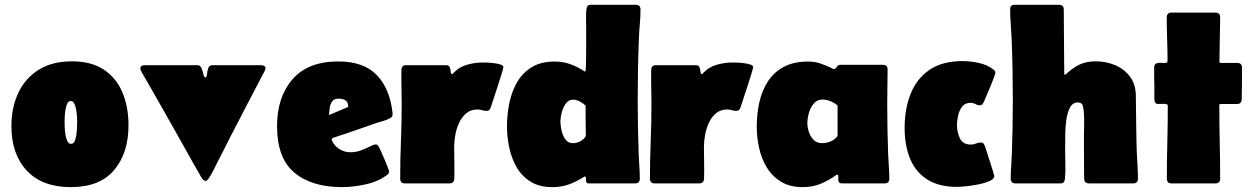

<svg xmlns="http://www.w3.org/2000/svg" viewBox="-20 -768 5245 804"><path d="M27.8 -239.7Q27.8 -318.8 57.1 -380.1Q86.4 -441.4 142.8 -476.3Q199.2 -511.2 281.2 -511.2Q362.8 -511.2 415.3 -476.1Q467.8 -440.9 492.9 -380.4Q518.1 -319.8 518.1 -243.7Q518.1 -127.4 458 -55.9Q397.9 15.6 276.4 15.6Q157.2 15.6 92.5 -53.2Q27.8 -122.1 27.8 -239.7ZM250.5 -256.3Q250.5 -250.5 251 -236.1Q251.5 -221.7 253.9 -205.3Q256.3 -189 262 -177.2Q267.6 -165.5 277.3 -165.5Q290 -165.5 295.4 -184.1Q300.8 -202.6 302 -224.9Q303.2 -247.1 303.2 -258.3Q303.2 -264.2 302.5 -278.1Q301.8 -292 299.1 -307.6Q296.4 -323.2 291 -334.2Q285.6 -345.2 276.4 -345.2Q266.6 -345.2 261.5 -334Q256.3 -322.8 253.9 -307.1Q251.5 -291.5 251 -277.1Q250.5 -262.7 250.5 -256.3Z M1091.8 -482.4Q1091.8 -478.5 1089.8 -474.4Q1087.9 -470.2 1085.9 -466.3Q1050.8 -399.4 1015.6 -332Q980.5 -264.6 945.8 -197.3Q931.2 -168.9 917 -140.1Q902.8 -111.3 887.7 -83Q884.8 -77.1 876 -59.6Q867.2 -42 857.7 -26.4Q848.1 -10.7 841.8 -10.7Q834.5 -10.7 830.6 -15.4Q826.7 -20 822.8 -25.9Q814.5 -40 806.6 -54.2Q798.8 -68.4 790.5 -82.5Q772.5 -114.3 754.6 -146.5Q736.8 -178.7 718.8 -210.4Q683.1 -274.4 646.5 -338.1Q609.9 -401.9 573.7 -465.3Q571.3 -469.7 569.6 -473.4Q567.9 -477.1 567.9 -482.4Q567.9 -490.7 574.7 -492.9Q581.5 -495.1 587.9 -495.1H805.2Q818.8 -495.1 824 -482.2Q829.1 -469.2 831.8 -456.5Q834.5 -443.8 839.8 -443.8Q845.7 -443.8 846.7 -456.5Q847.7 -469.2 851.8 -482.2Q856 -495.1 870.6 -495.1H1071.8Q1077.6 -495.1 1084.7 -492.7Q1091.8 -490.2 1091.8 -482.4Z M1412.6 15.6Q1284.7 15.6 1212.4 -45.4Q1140.1 -106.4 1140.1 -239.3Q1140.1 -361.8 1205.1 -436.3Q1270 -510.7 1396.5 -510.7Q1502.9 -510.7 1557.9 -453.6Q1612.8 -396.5 1624 -293.9V-291Q1624 -283.2 1621.1 -279.5Q1618.2 -275.9 1611.3 -272Q1597.7 -264.6 1581.1 -260.3Q1564.5 -255.9 1549.3 -250.5L1434.1 -210.4Q1418.9 -205.1 1403.3 -200.4Q1387.7 -195.8 1372.1 -189.9L1368.7 -184.6Q1369.1 -183.6 1369.1 -182.6Q1369.1 -181.6 1369.6 -180.7Q1379.4 -157.7 1400.9 -144Q1422.4 -130.4 1446.8 -130.4Q1471.2 -130.4 1492.7 -138.7Q1514.2 -147 1530 -155Q1545.9 -163.1 1552.7 -163.1Q1559.1 -163.1 1562.7 -158.4Q1566.4 -153.8 1568.8 -148.9Q1571.3 -144 1577.6 -129.6Q1584 -115.2 1591.3 -97.9Q1598.6 -80.6 1604 -66.9Q1609.4 -53.2 1609.4 -49.8Q1609.4 -42 1601.6 -36.1Q1564.9 -7.8 1511.5 3.9Q1458 15.6 1412.6 15.6ZM1357.4 -286.1Q1377.4 -294.4 1397.7 -303.2Q1418 -312 1438 -320.3Q1438.5 -340.3 1426.8 -347.7Q1415 -355 1397.5 -355Q1379.4 -355 1371.1 -343.5Q1362.8 -332 1360.6 -315.9Q1358.4 -299.8 1357.4 -286.1Z M1847.7 -495.1Q1860.4 -495.1 1863.5 -485.8Q1866.7 -476.6 1867.4 -467.3Q1868.2 -458 1873.5 -458Q1875.5 -458 1876.7 -459.7Q1877.9 -461.4 1878.9 -462.4Q1901.9 -487.3 1935.1 -496.8Q1968.3 -506.3 2001 -506.3Q2006.3 -506.3 2020 -505.9Q2033.7 -505.4 2049.6 -503.4Q2065.4 -501.5 2076.7 -497.6Q2087.9 -493.7 2087.9 -486.8Q2087.9 -482.9 2080.8 -459.7Q2073.7 -436.5 2064 -406.5Q2054.2 -376.5 2045.9 -351.3Q2037.6 -326.2 2035.2 -318.8Q2033.2 -312.5 2029.3 -308.1Q2025.4 -303.7 2017.6 -303.7Q2007.8 -303.7 1998.5 -306.6Q1989.3 -309.6 1979.5 -309.6Q1951.2 -309.6 1932.4 -293.7Q1913.6 -277.8 1902.3 -253.4Q1891.1 -229 1886.5 -202.1Q1881.8 -175.3 1881.8 -152.8Q1881.8 -120.1 1882.6 -86.7Q1883.3 -53.2 1882.3 -20Q1881.3 0 1862.3 0H1675.3Q1655.8 0 1655.8 -20.5Q1655.8 -99.1 1658.9 -177.7Q1662.1 -256.3 1662.1 -334.5Q1662.1 -369.6 1661.1 -405Q1660.2 -440.4 1661.1 -475.6Q1661.6 -495.1 1680.7 -495.1Z M2293 15.6Q2239.3 15.6 2202.9 -6.6Q2166.5 -28.8 2144.5 -65.9Q2122.6 -103 2112.8 -148.2Q2103 -193.4 2103 -239.3Q2103 -288.1 2112.8 -336.2Q2122.6 -384.3 2145.3 -423.6Q2168 -462.9 2206.5 -486.6Q2245.1 -510.3 2302.7 -510.3Q2336.9 -510.3 2366.2 -500Q2395.5 -489.7 2423.8 -471.7L2428.7 -468.8H2431.2Q2432.6 -470.2 2433.3 -487.1Q2434.1 -503.9 2434.3 -529.1Q2434.6 -554.2 2434.6 -580.1Q2434.6 -606 2434.6 -625.7Q2434.6 -645.5 2434.6 -651.9Q2434.6 -670.9 2434.1 -690.2Q2433.6 -709.5 2435.5 -728Q2437 -739.3 2440.7 -743.7Q2444.3 -748 2456.1 -748H2642.6Q2662.1 -748 2662.1 -727.5Q2662.1 -697.3 2659.2 -666.3Q2656.2 -635.3 2655.3 -605Q2652.8 -541.5 2651.6 -477.3Q2650.4 -413.1 2650.4 -349.1Q2650.4 -293.5 2651.4 -238Q2652.3 -182.6 2654.3 -127Q2655.3 -100.6 2657.2 -73.7Q2659.2 -46.9 2659.2 -20.5Q2659.2 0 2639.6 0H2444.8Q2433.6 0 2433.6 -13.2Q2433.6 -16.6 2433.8 -21.5Q2434.1 -26.4 2431.6 -28.3L2428.2 -28.8L2423.8 -26.4Q2392.6 -6.8 2361.6 4.4Q2330.6 15.6 2293 15.6ZM2379.4 -168.5Q2395 -168.5 2410.2 -176.5Q2425.3 -184.6 2433.1 -198.2Q2432.6 -230 2432.4 -262Q2432.1 -293.9 2432.1 -325.7Q2421.9 -335.4 2408 -343Q2394 -350.6 2379.4 -350.6Q2360.8 -350.6 2349.1 -334Q2337.4 -317.4 2332 -295.9Q2326.7 -274.4 2326.7 -259.8Q2326.7 -244.1 2331.3 -222.4Q2335.9 -200.7 2347.4 -184.6Q2358.9 -168.5 2379.4 -168.5Z M2893.6 -495.1Q2906.2 -495.1 2909.4 -485.8Q2912.6 -476.6 2913.3 -467.3Q2914.1 -458 2919.4 -458Q2921.4 -458 2922.6 -459.7Q2923.8 -461.4 2924.8 -462.4Q2947.8 -487.3 2981 -496.8Q3014.2 -506.3 3046.9 -506.3Q3052.2 -506.3 3065.9 -505.9Q3079.6 -505.4 3095.5 -503.4Q3111.3 -501.5 3122.6 -497.6Q3133.8 -493.7 3133.8 -486.8Q3133.8 -482.9 3126.7 -459.7Q3119.6 -436.5 3109.9 -406.5Q3100.1 -376.5 3091.8 -351.3Q3083.5 -326.2 3081.1 -318.8Q3079.1 -312.5 3075.2 -308.1Q3071.3 -303.7 3063.5 -303.7Q3053.7 -303.7 3044.4 -306.6Q3035.2 -309.6 3025.4 -309.6Q2997.1 -309.6 2978.3 -293.7Q2959.5 -277.8 2948.2 -253.4Q2937 -229 2932.4 -202.1Q2927.7 -175.3 2927.7 -152.8Q2927.7 -120.1 2928.5 -86.7Q2929.2 -53.2 2928.2 -20Q2927.2 0 2908.2 0H2721.2Q2701.7 0 2701.7 -20.5Q2701.7 -99.1 2704.8 -177.7Q2708 -256.3 2708 -334.5Q2708 -369.6 2707 -405Q2706.1 -440.4 2707 -475.6Q2707.5 -495.1 2726.6 -495.1Z M3341.3 15.6Q3288.1 15.6 3251.2 -6.6Q3214.4 -28.8 3191.7 -65.7Q3168.9 -102.5 3158.9 -147.5Q3148.9 -192.4 3148.9 -238.3Q3148.9 -291.5 3159.9 -340.3Q3170.9 -389.2 3195.8 -427.5Q3220.7 -465.8 3262.2 -488Q3303.7 -510.3 3364.3 -510.3Q3393.1 -510.3 3418.5 -501.2Q3443.8 -492.2 3469.2 -479.5L3471.7 -478.5H3474.1Q3482.4 -483.4 3485.8 -490Q3489.3 -496.6 3501 -496.6H3677.2Q3696.8 -496.6 3696.8 -477.1Q3696.8 -439.9 3696 -402.8Q3695.3 -365.7 3695.3 -328.6Q3695.3 -276.9 3696.3 -224.6Q3697.3 -172.4 3699.2 -120.1Q3700.2 -95.2 3702.1 -70.3Q3704.1 -45.4 3704.1 -20.5Q3704.1 0 3684.6 0H3504.9Q3490.2 0 3490.2 -17.1Q3490.2 -20.5 3490.5 -28.6Q3490.7 -36.6 3485.4 -36.6L3483.4 -36.1Q3450.7 -12.7 3416.7 1.5Q3382.8 15.6 3341.3 15.6ZM3422.4 -168.5Q3440.9 -168.5 3458.7 -176Q3476.6 -183.6 3487.3 -198.7V-326.2Q3474.1 -337.4 3457.8 -344.2Q3441.4 -351.1 3423.8 -351.1Q3401.4 -351.1 3387.5 -334.2Q3373.5 -317.4 3367.2 -294.4Q3360.8 -271.5 3360.8 -252.9Q3360.8 -234.9 3367.2 -215.3Q3373.5 -195.8 3387.2 -182.1Q3400.9 -168.5 3422.4 -168.5Z M4087.9 -171.4Q4095.2 -171.4 4098.9 -166.3Q4102.5 -161.1 4104.5 -155.3Q4106 -151.4 4112.1 -132.6Q4118.2 -113.8 4125.5 -90.8Q4132.8 -67.9 4138.2 -50.3Q4143.6 -32.7 4143.6 -31.2Q4143.6 -18.6 4123.5 -9.8Q4103.5 -1 4075.7 4.4Q4047.9 9.8 4022.9 12.2Q3998 14.6 3988.3 14.6Q3911.1 14.6 3862.3 -16.8Q3813.5 -48.3 3790.8 -104Q3768.1 -159.7 3768.1 -231.9Q3768.1 -311 3793 -374.5Q3817.9 -438 3871.6 -475.1Q3925.3 -512.2 4011.2 -512.2Q4043 -512.2 4078.4 -504.6Q4113.8 -497.1 4139.6 -477.1Q4142.6 -475.1 4145.5 -471.4Q4148.4 -467.8 4148.4 -463.9Q4148.4 -460.9 4142.1 -443.6Q4135.7 -426.3 4126.7 -404.5Q4117.7 -382.8 4109.9 -364.5Q4102.1 -346.2 4099.6 -340.8Q4097.2 -335.9 4093.8 -331.5Q4090.3 -327.1 4083.5 -327.1Q4073.7 -327.1 4064.5 -332.3Q4055.2 -337.4 4043.9 -337.4Q4021 -337.4 4008.8 -321.3Q3996.6 -305.2 3991.9 -283.4Q3987.3 -261.7 3987.3 -243.7Q3987.3 -215.3 3999.5 -189Q4011.7 -162.6 4045.9 -162.6Q4057.1 -162.6 4067.1 -167Q4077.1 -171.4 4087.9 -171.4Z M4231.9 0Q4212.4 0 4212.4 -20.5Q4212.4 -46.9 4214.4 -73.7Q4216.3 -100.6 4217.3 -127Q4219.2 -182.6 4220.2 -238Q4221.2 -293.5 4221.2 -349.1Q4221.2 -413.1 4220 -477.3Q4218.8 -541.5 4216.3 -605Q4214.8 -636.2 4212.4 -667.5Q4210 -698.7 4210 -730Q4210 -748 4229.5 -748H4414.1Q4434.6 -748 4434.6 -728Q4434.6 -662.1 4435.5 -595.9Q4436.5 -529.8 4436.5 -463.9Q4436.5 -461.9 4436.5 -459.7Q4436.5 -457.5 4437.5 -455.6L4441.4 -455.1L4446.8 -460Q4473.6 -485.4 4502 -498.3Q4530.3 -511.2 4567.4 -511.2Q4611.3 -511.2 4649.7 -495.1Q4688 -479 4711.9 -447Q4735.8 -415 4736.3 -367.7Q4737.3 -309.1 4737.8 -250.2Q4738.3 -191.4 4740.2 -132.8Q4741.2 -105 4743.2 -76.7Q4745.1 -48.3 4745.1 -20.5Q4745.1 0 4725.6 0H4540Q4520.5 0 4520 -20Q4519.5 -33.7 4519.5 -47.1Q4519.5 -60.5 4519.5 -74.2Q4519 -104.5 4519 -135Q4519 -165.5 4519 -195.8Q4519 -220.2 4519.8 -244.1Q4520.5 -268.1 4519 -292Q4518.6 -304.7 4515.1 -321.8Q4511.7 -338.9 4493.7 -338.9Q4471.7 -338.9 4460.4 -317.4Q4449.2 -295.9 4445.1 -265.1Q4440.9 -234.4 4440.7 -205.6Q4440.4 -176.8 4440.4 -162.1V-128.4Q4440.4 -101.6 4441.2 -74.2Q4441.9 -46.9 4439.5 -20Q4438.5 -9.8 4434.6 -4.9Q4430.7 0 4419.4 0Z M4865.7 -694.8Q4865.7 -715.3 4885.7 -715.3H5069.3Q5089.4 -715.3 5089.4 -695.3L5086.4 -510.7Q5086.4 -504.4 5092.3 -504.4H5161.1Q5180.7 -504.4 5180.7 -484.9Q5180.7 -452.1 5180.7 -418.9Q5180.7 -385.7 5179.7 -352.5Q5178.7 -332.5 5160.2 -332.5H5093.8Q5091.8 -332.5 5088.9 -332Q5085.9 -331.5 5085.9 -328.6Q5085.9 -251.5 5087.6 -174.3Q5089.4 -97.2 5089.4 -20Q5089.4 0 5069.3 0H4885.7Q4866.2 0 4866.2 -20.5Q4866.2 -96.7 4868.2 -172.6Q4870.1 -248.5 4870.1 -324.7Q4870.1 -330.1 4865.2 -331.5Q4860.4 -333 4856 -333Q4842.3 -333 4828.6 -332.8Q4814.9 -332.5 4814 -352.5Q4813.5 -364.3 4813.7 -376.2Q4814 -388.2 4814 -399.4Q4813.5 -420.9 4813.2 -442.4Q4813 -463.9 4813 -484.9Q4813 -504.9 4835.4 -504.9Q4841.3 -504.9 4855.2 -504.2Q4869.1 -503.4 4869.1 -512.7Q4869.1 -558.1 4867.4 -603.8Q4865.7 -649.4 4865.7 -694.8Z"/></svg>

Font: Belanosima
Style: Bold
Weight: 700
Designer: The DocRepair Project, Santiago Orozco
Foundry: Google
Version: Version 2.000